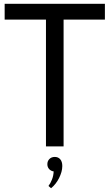

<svg xmlns="http://www.w3.org/2000/svg" viewBox="-20 -770 576 1010"><path d="M221.8 0V-666.8H4.5V-750H531.8V-666.8H314.5V0ZM235 208.2Q245.5 195 253.4 174.5Q261.4 154.1 262.3 131.8Q247.7 129.5 238.4 119.3Q229.1 109.1 229.1 93.6Q229.1 77.3 240 66.4Q250.9 55.5 268.2 55.5Q286.4 55.5 297 68Q307.7 80.5 307.7 103.6Q307.7 118.6 303.2 134.8Q298.6 150.9 290.9 166.4Q283.2 181.8 272.3 195.9Q261.4 210 248.6 220Z"/></svg>

Font: Spartan Med
Style: Regular
Weight: 500
Designer: Matt Bailey, Mirko Velimirovic
Foundry: Matt Bailey
Version: Version 1.005